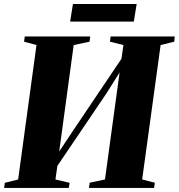

<svg xmlns="http://www.w3.org/2000/svg" viewBox="-34 -922 876 942"><path d="M-13.5 0 -10.5 -25 55 -41.5 145 -701 84 -717.5 87.5 -743H408.5L405.5 -717.5L327.5 -701L248.5 -120L222 -127L329.5 -288.5L598.5 -688L556.5 -596L571.5 -701L505.5 -717.5L508.5 -743H823L821 -717.5L754 -701L663.5 -41.5L725.5 -25.5L722 0H402.5L406 -25.5L481 -41.5L557 -597.5L586.5 -620L488 -463.5L206.5 -47.5L254.5 -158L238 -41.5L307.5 -25L303.5 0ZM324 -902.5H636.5L622.5 -816H310Z"/></svg>

Font: Merriweather 120pt Black
Style: Italic
Weight: 900
Italic angle: -7.8°
Version: Version 2.101